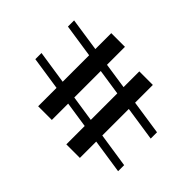

<svg xmlns="http://www.w3.org/2000/svg" viewBox="-193 -869 1012 1012"><g transform="rotate(-45 312.5 -363.0)"><path d="M115 0 224 -726H270L160 0ZM22 -293H566V-192H22ZM604 -438H59V-540H604ZM358 0 467 -726H513L405 0Z"/></g></svg>

Font: Noto Serif JP ExtraBold
Style: Regular
Weight: 800
Designer: Ryoko NISHIZUKA 西塚涼子 (kana & ideographs); Frank Grießhammer (Latin, Greek & Cyrillic); Wenlong ZHANG 张文龙 (bopomofo); San
Foundry: Adobe
Version: Version 2.003-H1;hotconv 1.1.1;makeotfexe 2.6.0